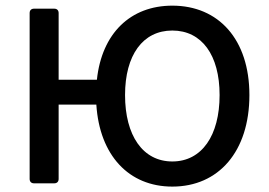

<svg xmlns="http://www.w3.org/2000/svg" viewBox="-20 -655 961 686"><path d="M595.7 -634.8C446.3 -634.8 343.8 -536.1 326.2 -370.1H189.5V-608.4C189.5 -618.2 183.6 -624 173.8 -624H101.6C91.8 -624 85.9 -618.2 85.9 -608.4V-15.6C85.9 -5.9 91.8 0 101.6 0H173.8C183.6 0 189.5 -5.9 189.5 -15.6V-281.2H324.2C335.9 -99.6 440.4 11.7 595.7 11.7C760.7 11.7 871.1 -113.3 871.1 -315.4C871.1 -514.6 760.7 -634.8 595.7 -634.8ZM595.7 -78.1C490.2 -78.1 426.8 -170.9 426.8 -315.4C426.8 -458 490.2 -545.9 595.7 -545.9C701.2 -545.9 764.6 -458 764.6 -315.4C764.6 -170.9 701.2 -78.1 595.7 -78.1Z"/></svg>

Font: Ed Sans Neue Medium
Style: Regular
Weight: 500
Designer: Stephen Hutchings
Version: Version 1.004;PS 001.004;hotconv 1.0.88;makeotf.lib2.5.64775